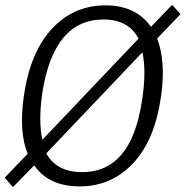

<svg xmlns="http://www.w3.org/2000/svg" viewBox="-20 -755 762 788"><path d="M33 13 -0.5 -26 93.5 -124Q57 -213 77.5 -358.5Q103 -539.5 192.5 -636.2Q282 -733 413 -733Q537.5 -733 599.5 -645L686.5 -735L721 -697L625 -597Q642.5 -552 647 -492.5Q651.5 -433 641 -360Q616 -181 526.8 -85.5Q437.5 10 307 10Q179.5 10 120.5 -76.5ZM154 -181.5 548.5 -596.5Q508 -675 404.5 -675Q200.5 -675 153.5 -373Q137 -256.5 154 -181.5ZM317 -48.5Q417.5 -48.5 479 -121Q540.5 -193.5 563 -343.5Q581.5 -460.5 564.5 -540.5L170 -125.5Q212.5 -48.5 317 -48.5Z"/></svg>

Font: Public Sans ExtraLight
Style: Italic
Weight: 200
Italic angle: -8°
Designer: The Public Sans project authors (U.S. Web Design System). Libre Franklin designed by Pablo Impallari and Rodrigo Fuenzal
Version: Version 1.007; ttfautohint (v1.8.1) -l 8 -r 50 -G 200 -x 14 